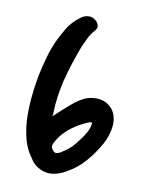

<svg xmlns="http://www.w3.org/2000/svg" viewBox="-67 -589 494 638"><g transform="rotate(10 180.0 -270.5)"><path d="M120 -191Q136 -206 151.5 -220Q167 -234 183 -247Q196 -257 210 -264.5Q224 -272 240 -274Q278 -279 302 -256.5Q326 -234 323 -194Q320 -162 303 -131Q284 -97 258.5 -67.5Q233 -38 198 -19Q173 -4 148.5 -2.5Q124 -1 99 -17Q88 -25 80.5 -36Q73 -47 66 -58Q53 -81 47 -107Q41 -133 39 -160Q37 -199 40.5 -237.5Q44 -276 51 -314Q58 -348 67.5 -381.5Q77 -415 92 -446Q102 -466 113.5 -485Q125 -504 143 -520Q150 -525 157 -530.5Q164 -536 173 -538Q193 -543 209 -527Q223 -510 210 -496Q198 -483 190.5 -468Q183 -453 176 -437Q157 -388 142.5 -337Q128 -286 123 -233Q122 -223 122 -212.5Q122 -202 120 -191ZM254 -193Q250 -193 249 -193.5Q248 -194 246 -193Q237 -190 227 -185Q200 -172 177 -152.5Q154 -133 140 -106Q131 -90 143 -79Q148 -72 154 -73Q160 -74 167 -77Q170 -79 172.5 -81Q175 -83 179 -85Q193 -94 204 -105.5Q215 -117 224 -130Q235 -144 243.5 -159Q252 -174 254 -193Z"/></g></svg>

Font: Delicious Handrawn
Style: Regular
Weight: 400
Designer: Agung Rohmat
Foundry: Agung Rohmat
Version: Version 1.002; ttfautohint (v1.8.4.7-5d5b);gftools[0.9.27]